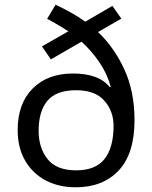

<svg xmlns="http://www.w3.org/2000/svg" viewBox="-20 -878 645 815"><path d="M216 -858Q248 -843 280.5 -825Q313 -807 342 -786L457 -853L495 -799L396 -742Q464 -678 507.5 -584Q551 -490 551 -368Q551 -226 484 -154.5Q417 -83 301 -83Q229 -83 173.5 -112.5Q118 -142 86.5 -196.5Q55 -251 55 -326Q55 -438 118.5 -502Q182 -566 290 -566Q343 -566 382.5 -552Q422 -538 446 -508L450 -510Q434 -567 401 -615Q368 -663 326 -701L196 -626L158 -681L270 -745Q249 -759 226 -772.5Q203 -786 180 -798ZM303 -495Q219 -495 181.5 -450.5Q144 -406 144 -323Q144 -250 182 -202.5Q220 -155 303 -155Q386 -155 424 -203.5Q462 -252 462 -344Q462 -406 423 -450.5Q384 -495 303 -495Z"/></svg>

Font: Noto Sans Kannada UI
Style: Regular
Weight: 400
Designer: Jelle Bosma - Monotype Design Team
Foundry: Monotype Imaging Inc.
Version: Version 2.005; ttfautohint (v1.8.4.7-5d5b)